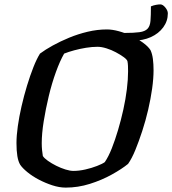

<svg xmlns="http://www.w3.org/2000/svg" viewBox="-20 -854 784 874"><path d="M279 0Q250 0 218 -10.5Q186 -21 156.5 -36.5Q127 -52 104.5 -70.5Q82 -89 72 -104Q63 -119 59 -143.5Q55 -168 55 -203Q55 -236 61 -279Q67 -322 78 -370Q89 -418 103 -464Q117 -510 132 -548Q147 -586 162 -610Q186 -628 220.5 -647Q255 -666 295 -682.5Q335 -699 379 -709.5Q423 -720 467 -720Q491 -720 520.5 -712Q550 -704 578.5 -690.5Q607 -677 630.5 -660Q654 -643 665 -626Q673 -609 676 -585.5Q679 -562 679 -534Q679 -497 672.5 -450.5Q666 -404 654.5 -354.5Q643 -305 627.5 -257.5Q612 -210 596 -171Q580 -132 563 -108Q535 -85 489 -59.5Q443 -34 389 -17Q335 0 279 0ZM314 -76Q340 -76 368.5 -82.5Q397 -89 421.5 -98.5Q446 -108 457 -116Q474 -141 489 -179Q504 -217 517.5 -262.5Q531 -308 541.5 -355.5Q552 -403 557.5 -448Q563 -493 563 -529Q563 -542 562.5 -554.5Q562 -567 560 -576Q557 -584 542.5 -594.5Q528 -605 507.5 -616Q487 -627 464.5 -634Q442 -641 424 -641Q399 -641 371.5 -636.5Q344 -632 318 -625Q292 -618 272 -610Q253 -577 234.5 -526Q216 -475 202 -416.5Q188 -358 179 -302Q170 -246 170 -202Q170 -185 171.5 -170.5Q173 -156 175 -144Q181 -134 198 -122Q215 -110 236 -99.5Q257 -89 278 -82.5Q299 -76 314 -76ZM585 -669Q578 -669 566.5 -671Q555 -673 544 -678L545 -704Q590 -704 615 -707.5Q640 -711 651.5 -723Q663 -735 665 -759Q667 -783 667 -825Q679 -830 690.5 -832Q702 -834 710 -834Q721 -834 732.5 -820Q744 -806 744 -793Q744 -758 723 -729.5Q702 -701 666.5 -685Q631 -669 585 -669Z"/></svg>

Font: Texturina Medium 12pt SemiBold
Style: Italic
Weight: 600
Italic angle: -11°
Version: Version 1.002